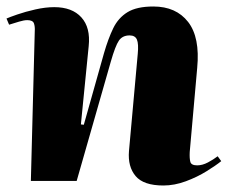

<svg xmlns="http://www.w3.org/2000/svg" viewBox="-20 -557 701 591"><path d="M661 -61Q645 -48 616 -30Q587 -12 552 1Q517 14 483 14Q422 14 397.5 -15Q373 -44 377 -92L404 -391Q407 -422 401.5 -435Q396 -448 379 -448Q357 -448 346 -432Q335 -416 321 -367L216 0H75L87 -461Q88 -475 84.5 -485Q81 -495 64 -495Q54 -495 39 -490.5Q24 -486 8 -481L0 -500Q9 -504 33.5 -512.5Q58 -521 89 -528Q120 -535 147 -535Q202 -535 230.5 -503.5Q259 -472 253 -415L229 -174L238 -173L300 -393Q313 -438 328.5 -470Q344 -502 372.5 -519.5Q401 -537 452 -537Q522 -537 559 -489.5Q596 -442 587 -348L564 -89Q563 -69 566 -58.5Q569 -48 587 -48Q603 -48 620 -57Q637 -66 650 -76Z"/></svg>

Font: Literata 72pt ExtraBold
Style: Italic
Weight: 800
Italic angle: -2°
Designer: Latin by Veronika Burian and Jose Scaglione. Greek by Irene Vlachou. Cyrillic by Vera Evstafieva
Foundry: TypeTogether
Version: Version 3.002